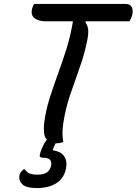

<svg xmlns="http://www.w3.org/2000/svg" viewBox="-20 -720 693 974"><path d="M301 0Q286 7 264 7H262Q254 24 249 36L247 42Q287 48 304 70.5Q321 93 316 128Q308 181 268.5 207.5Q229 234 167 234Q115 234 95 216.5Q75 199 78 175Q79 155 100 139H106Q115 153 129.5 159.5Q144 166 171 166Q233 166 240 116Q242 100 233 90Q224 80 198 80Q178 80 182 64Q186 48 195 27Q204 6 215 -8Q216 -9 218 -11Q206 -24 203.5 -45.5Q201 -67 204 -96Q212 -158 231 -219Q250 -280 273 -342.5Q296 -405 317 -471.5Q338 -538 350 -612H211Q177 -612 156 -627Q135 -642 143 -677Q145 -684 147.5 -690Q150 -696 154 -700H616Q640 -700 648 -684.5Q656 -669 651 -644Q648 -635 644.5 -626.5Q641 -618 636 -612H416L413 -607Q423 -594 426.5 -575Q430 -556 424 -523Q411 -452 385.5 -381Q360 -310 336 -239Q312 -168 301 -95Q293 -41 301 0Z"/></svg>

Font: Recursive Mn Csl St
Style: Italic
Weight: 400
Italic angle: -15°
Monospace: yes
Version: Version 1.079;hotconv 1.0.112;makeotfexe 2.5.65598; ttfautoh